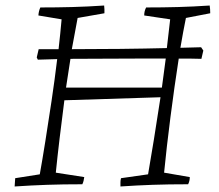

<svg xmlns="http://www.w3.org/2000/svg" viewBox="-20 -668 791 695"><path d="M33 7Q34 -1 34 -8Q34 -15 35 -23L124 -37Q133 -87 144 -156Q155 -225 166.5 -302Q178 -379 187 -454Q145 -453 117 -452L113 -460L120 -490Q153 -490 192 -490Q195 -518 198 -545.5Q201 -573 203 -598L119 -612Q120 -628 126 -641Q186 -641 241.5 -642.5Q297 -644 357 -648Q358 -641 358 -634.5Q358 -628 358 -620L261 -603Q251 -552 240 -490Q324 -490 414.5 -491Q505 -492 584 -494Q591 -551 596 -598L502 -612Q502 -628 509 -641Q569 -641 624 -642.5Q679 -644 739 -648Q740 -641 740.5 -634.5Q741 -628 741 -620L653 -603Q643 -554 633 -495Q675 -496 708 -497L716 -485L709 -455Q679 -456 627 -456Q611 -353 597 -244Q583 -135 574 -43L667 -27Q667 -20 665.5 -13.5Q664 -7 661 -1Q590 -1 532.5 1Q475 3 416 7Q416 -1 416 -8Q416 -15 418 -23L516 -37Q525 -89 537 -162.5Q549 -236 561 -316L213 -305Q204 -236 196 -169Q188 -102 182 -43L285 -27Q284 -20 282.5 -13.5Q281 -7 278 -1Q208 -1 150.5 1Q93 3 33 7ZM219 -351H566Q573 -406 580 -456Q528 -456 468.5 -456Q409 -456 348.5 -455.5Q288 -455 235 -455Q227 -405 219 -351Z"/></svg>

Font: Labrada Lght
Style: Italic
Weight: 300
Italic angle: -7°
Designer: Mercedes Jáuregui
Foundry: Omnibus-Type Team
Version: Version 1.000; ttfautohint (v1.8.4.7-5d5b)